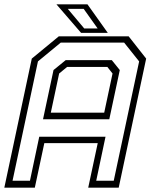

<svg xmlns="http://www.w3.org/2000/svg" viewBox="-37 -868 701 888"><path d="M-17 0 110 -597 235 -700H558L639 -597L512 0H371L415 -206H168L124 0ZM21 -32H101.5L144.5 -235.5H451L408 -32H489L606.5 -584L537 -671H244L138.5 -584ZM198 -347H445L483.5 -528L459.5 -558.5H273.5L236.5 -528ZM162 -316.5 210.5 -544 267 -590H480L517 -544L468.5 -316.5ZM461.5 -716H338L224 -848H367.5ZM414.5 -736.5 350 -827H276.5L352.5 -736.5Z"/></svg>

Font: Tourney Thin Light
Style: Italic
Weight: 300
Italic angle: -12°
Version: Version 1.015